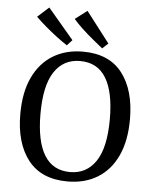

<svg xmlns="http://www.w3.org/2000/svg" viewBox="-54 -808 691 861"><g transform="rotate(5 291.5 -377.0)"><path d="M282 8Q164 8 104.5 -68Q45 -144 45 -275Q45 -373 77 -440.5Q109 -508 166.5 -543Q224 -578 301 -578Q419 -578 478 -501.5Q537 -425 537 -294Q537 -198 506 -130.5Q475 -63 417.5 -27.5Q360 8 282 8ZM292 -535Q217 -535 176 -473Q135 -411 135 -284Q135 -161 173.5 -98Q212 -35 290 -35Q364 -35 405.5 -97Q447 -159 447 -287Q447 -409 408.5 -472Q370 -535 292 -535ZM411 -624 385 -600Q365 -616 339.5 -637Q314 -658 290.5 -680Q267 -702 251 -721L305 -762ZM249 -625 226 -600Q204 -614 176.5 -635Q149 -656 124 -677.5Q99 -699 82 -716L133 -762Z"/></g></svg>

Font: Yrsa
Style: Regular
Weight: 400
Designer: Anna Giedrys (Yrsa+Rasa design), David Brezina (Yrsa art-direction, Rasa art-direction, design)
Foundry: Rosetta Type Foundry
Version: Version 2.004